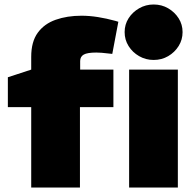

<svg xmlns="http://www.w3.org/2000/svg" viewBox="-20 -835 857 855"><path d="M119 0V-358H15V-491L119 -525V-582Q119 -649 148 -689Q177 -729 228 -747Q279 -765 343 -765Q378 -765 416 -759Q454 -753 494 -742L507 -738L480 -595L461 -597Q445 -599 432.5 -600Q420 -601 409 -601Q369 -601 353 -592Q337 -583 337 -563V-525H485V-358H336V0ZM555 0V-525H772V0ZM664 -568Q629 -568 599.5 -585Q570 -602 552.5 -630Q535 -658 535 -692Q535 -726 552.5 -753.5Q570 -781 599.5 -798Q629 -815 664 -815Q700 -815 729 -798Q758 -781 775.5 -753.5Q793 -726 793 -692Q793 -658 775.5 -630Q758 -602 729 -585Q700 -568 664 -568Z"/></svg>

Font: REM Black
Style: Regular
Weight: 900
Designer: Octavio Pardo
Foundry: Ashler Design
Version: Version 1.005;gftools[0.9.28]